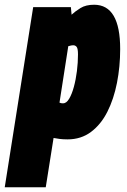

<svg xmlns="http://www.w3.org/2000/svg" viewBox="-73 -580 534 810"><path d="M-53 210 67 -550H226L229 -518Q244 -532 266.5 -546Q289 -560 324 -560Q434 -560 434 -373Q434 -299 420.5 -230.5Q407 -162 380 -108.5Q353 -55 311 -23.5Q269 8 212 8Q192 8 177.5 6Q163 4 153 2L120 210ZM193 -144Q207 -144 218.5 -163Q230 -182 238.5 -213Q247 -244 251.5 -280Q256 -316 256 -350Q256 -375 250.5 -382Q245 -389 236 -389Q230 -389 224.5 -387.5Q219 -386 215 -385L178 -147Q184 -144 193 -144Z"/></svg>

Font: Georama Condensed Black
Style: Italic
Weight: 900
Width: 3
Italic angle: -9°
Designer: Jean-Baptiste Levee
Foundry: Production Type
Version: Version 1.000